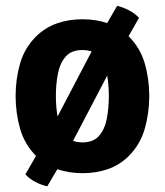

<svg xmlns="http://www.w3.org/2000/svg" viewBox="-20 -579 565 658"><path d="M491.5 -250Q491.5 -191.5 476 -137.5Q460.5 -83.5 420.5 -43.5Q390 -13.5 350 0.5Q310 14.5 262.5 14.5Q215.5 14.5 175.5 0.5Q135.5 -13.5 104.5 -43.5Q64.5 -83.5 49 -137.5Q33.5 -191.5 33.5 -250Q33.5 -308.5 49 -362Q64.5 -415.5 104.5 -455Q135.5 -485 175.5 -499Q215.5 -513 262.5 -513Q310 -513 350 -499Q390 -485 420.5 -455Q460.5 -415.5 476 -362Q491.5 -308.5 491.5 -250ZM171.5 -250Q171.5 -209.5 178.5 -173.2Q185.5 -137 205 -114Q224.5 -91 262.5 -91Q300.5 -91 320 -114Q339.5 -137 346.2 -173.2Q353 -209.5 353 -250Q353 -291 346.2 -326.8Q339.5 -362.5 320 -385Q300.5 -407.5 262.5 -407.5Q224.5 -407.5 205 -385Q185.5 -362.5 178.5 -326.8Q171.5 -291 171.5 -250ZM323.5 -459 381.5 -559Q402 -554 421.5 -544Q441 -534 456.5 -518L388 -397.5L203 -44L142 59.5Q121.5 55 101.2 44.5Q81 34 67 18.5L136.5 -102Z"/></svg>

Font: Signika Negative
Style: Bold
Weight: 700
Designer: Anna Giedry
Foundry: Anna Giedry
Version: Version 2.001